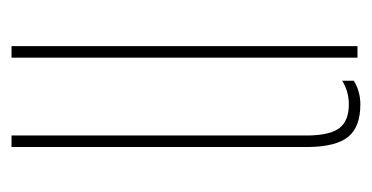

<svg xmlns="http://www.w3.org/2000/svg" viewBox="-176 -469 645 333"><g transform="rotate(90 146.5 -302.5)"><path d="M60 0V-600H80V0ZM215 0V-514Q214.5 -552.5 202 -568.8Q189.5 -585 161 -585Q149.5 -585 139.2 -582Q129 -579 120 -573.5V-593.5Q128.5 -599 139 -602Q149.5 -605 161 -605Q200 -605 217.2 -584Q234.5 -563 235 -514V0Z"/></g></svg>

Font: Big Shoulders Stencil Display SC Thin
Style: Regular
Weight: 100
Designer: Patric King
Foundry: XO Type Co
Version: Version 2.001